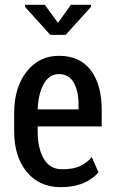

<svg xmlns="http://www.w3.org/2000/svg" viewBox="-20 -771 477 801"><path d="M232.9 9.8Q143.6 9.8 91.3 -54.4Q39.1 -118.7 39.1 -222.7V-299.8Q39.1 -405.3 90.8 -471.7Q142.6 -538.1 225.6 -538.1Q313.5 -538.1 358.9 -477.8Q404.3 -417.5 404.3 -312V-243.7H137.2V-222.7Q137.2 -152.3 162.6 -108.6Q188 -64.9 239.3 -64.9Q286.1 -64.9 314.2 -78.1Q342.3 -91.3 362.8 -115.7L390.6 -52.2Q366.7 -23.4 326.9 -6.8Q287.1 9.8 232.9 9.8ZM225.6 -461.9Q185.5 -461.9 162.6 -420.9Q139.6 -379.9 137.2 -314.5H307.6V-334.5Q307.6 -391.6 287.4 -426.8Q267.1 -461.9 225.6 -461.9ZM221.7 -675.8 275.9 -751H359.9V-742.7L253.9 -625.5H189.9L84.5 -742.2V-751H167Z"/></svg>

Font: Franco
Style: Regular
Weight: 400
Designer: Google
Version: Version 1.200311; 2013